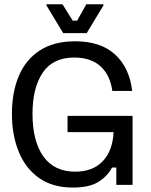

<svg xmlns="http://www.w3.org/2000/svg" viewBox="-20 -853 698 886"><path d="M315.8 12.5Q223.3 12.5 160.8 -31.2Q98.3 -75 66.7 -152.1Q35 -229.2 35 -327.5Q35 -426.7 66.7 -502.1Q98.3 -577.5 163.3 -620Q228.3 -662.5 326.7 -662.5Q444.2 -662.5 510.8 -601.7Q577.5 -540.8 590 -433.3H498.3Q488.3 -506.7 443.8 -547.1Q399.2 -587.5 322.5 -587.5Q224.2 -587.5 177.1 -517.5Q130 -447.5 130 -328.3Q130 -200.8 180.4 -130.8Q230.8 -60.8 326.7 -60.8Q408.3 -60.8 454.2 -109.2Q500 -157.5 504.2 -243.3H291.7V-318.3H591.7V0H516.7V-80H496.7Q478.3 -42.5 436.2 -15Q394.2 12.5 315.8 12.5ZM271.7 -700 194.2 -828.3V-833.3H268.3L315.8 -757.5H335.8L378.3 -833.3H457.5V-828.3L380 -700Z"/></svg>

Font: Familjen Grotesk GF
Style: Regular
Weight: 400
Designer: Anders Wikstroem, Jonas Baeckman, Matilda Gysing, Kristian Moeller
Foundry: Familjen STHLM AB
Version: Version 2.000; Beta; Release 4; Build 6